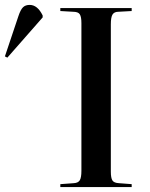

<svg xmlns="http://www.w3.org/2000/svg" viewBox="-191 -763 613 783"><path d="M55 0V-12L110 -16Q128 -17 134.5 -28Q141 -39 141 -67V-669Q141 -694 134.5 -704.5Q128 -715 107 -715L55 -718V-730H346V-718L292 -715Q275 -715 268 -704Q261 -693 261 -664V-63Q261 -37 267.5 -27Q274 -17 294 -16L346 -12V0ZM-161 -528 -171 -533 -116 -697Q-107 -724 -97 -733.5Q-87 -743 -70 -743Q-38 -743 -17 -700V-692Z"/></svg>

Font: Literata 72pt Medium
Style: Regular
Weight: 500
Designer: Latin by Veronika Burian and Jose Scaglione. Greek by Irene Vlachou. Cyrillic by Vera Evstafieva.
Foundry: TypeTogether
Version: Version 3.002